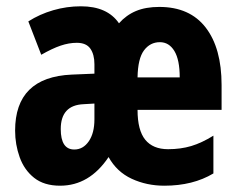

<svg xmlns="http://www.w3.org/2000/svg" viewBox="-20 -580 754 610"><path d="M486 -558Q583 -558 633.5 -492.5Q684 -427 684 -310V-231H417Q417 -166 441.5 -136Q466 -106 514 -106Q554 -106 587.5 -116Q621 -126 658 -149V-29Q593 10 502 10Q446 10 398.5 -12Q351 -34 325 -81Q264 10 171 10Q120 10 88.5 -15Q57 -40 42.5 -80.5Q28 -121 28 -165Q28 -335 208 -343L280 -346V-376Q280 -407 267 -425.5Q254 -444 224 -444Q199 -444 172.5 -435Q146 -426 111 -406L70 -512Q106 -535 149 -547.5Q192 -560 237 -560Q321 -560 358 -506Q381 -532 412 -545Q443 -558 486 -558ZM488 -446Q457 -446 437.5 -420Q418 -394 417 -334H551Q551 -390 534 -418Q517 -446 488 -446ZM246 -249Q173 -246 173 -170Q173 -105 216 -105Q244 -105 262 -131Q280 -157 280 -201V-251Z"/></svg>

Font: Noto Sans Gujarati ExtraCondensed ExtraBold
Style: Regular
Weight: 800
Width: 2
Designer: Jelle Bosma - Monotype Design Team, Universal Thirst
Foundry: Monotype Imaging Inc.
Version: Version 2.106; ttfautohint (v1.8.4.7-5d5b)